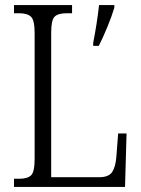

<svg xmlns="http://www.w3.org/2000/svg" viewBox="-20 -734 554 754"><path d="M346 -566Q353 -601 359 -639.5Q365 -678 369 -714H429V-704Q420 -673 402 -629Q384 -585 368 -554H346ZM35 0V-32H56Q88 -32 102 -45.5Q116 -59 116 -110V-604Q116 -655 101.5 -668.5Q87 -682 55 -682H35V-714H263V-682H242Q208 -682 194.5 -668.5Q181 -655 181 -606V-38H369Q407 -38 420.5 -58.5Q434 -79 437 -119L444 -210H477L471 0Z"/></svg>

Font: Noto Serif Condensed Light
Style: Regular
Weight: 300
Width: 3
Designer: Monotype Design Team
Foundry: Monotype Imaging Inc.
Version: Version 2.013